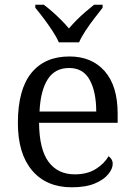

<svg xmlns="http://www.w3.org/2000/svg" viewBox="-20 -786 570 816"><path d="M285 10Q177 10 116.5 -61.5Q56 -133 56 -263Q56 -405 113 -475.5Q170 -546 275 -546Q370 -546 425 -483.5Q480 -421 480 -303V-264H146Q147 -151 186.5 -98Q226 -45 298 -45Q351 -45 387.5 -68Q424 -91 441 -122Q448 -118 453.5 -109.5Q459 -101 459 -89Q459 -69 440 -45.5Q421 -22 382.5 -6Q344 10 285 10ZM389 -312Q389 -395 361.5 -446Q334 -497 274 -497Q213 -497 182.5 -448.5Q152 -400 148 -312ZM230 -606Q220 -629 202.5 -655.5Q185 -682 165.5 -708Q146 -734 130 -753V-766H166Q186 -751 204.5 -734.5Q223 -718 240.5 -700.5Q258 -683 273 -665Q288 -683 305.5 -700.5Q323 -718 342 -734.5Q361 -751 380 -766H416V-753Q401 -734 381 -708Q361 -682 343.5 -655.5Q326 -629 316 -606Z"/></svg>

Font: Noto Serif Hentaigana EL
Style: Regular
Weight: 400
Designer: Kazuhiro Yamada
Foundry: nipponia
Version: Version 1.000